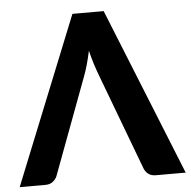

<svg xmlns="http://www.w3.org/2000/svg" viewBox="-62 -778 824 829"><g transform="rotate(-5 350.0 -363.0)"><path d="M709.5 0H580Q560.5 0 548.2 -9.2Q536 -18.5 530 -33L373 -451Q364 -474.5 355.2 -502.2Q346.5 -530 339 -560.5Q332.5 -530 324.8 -502.2Q317 -474.5 308 -451L152 -33Q147 -20.5 134.2 -10.2Q121.5 0 102.5 0H-10L282 -725.5H417.5Z"/></g></svg>

Font: Lato 2
Style: Regular
Weight: 800
Designer: Lukasz Dziedzic with Adam Twardoch and Botio Nikoltchev
Foundry: tyPoland Lukasz Dziedzic
Version: Version 2.015; 2015-08-06; http://www.latofonts.com/